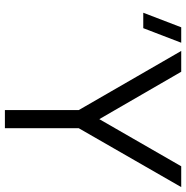

<svg xmlns="http://www.w3.org/2000/svg" viewBox="-8 -752 760 784"><g transform="rotate(90 372.0 -360.0)"><path d="M503.5 0H429.5V-301.5L188 -720H273L466.5 -385.5L659 -720H744L503.5 -301.5ZM154.5 -720 95 -565H32L91.5 -720Z"/></g></svg>

Font: CCSD_manrope
Style: Regular
Weight: 400
Designer: Mikhail Sharanda
Foundry: Mikhail Sharanda
Version: Version 4.503